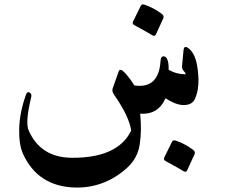

<svg xmlns="http://www.w3.org/2000/svg" viewBox="-20 -611 1032 876"><path d="M817.4 -381.8Q819.8 -409.2 845 -386.5Q870.1 -363.8 878.9 -314Q896 -217.3 869.1 -159.2Q860.4 -140.1 839.4 -134.3Q797.4 -122.1 735.4 -162.6Q701.2 -86.4 619.6 -92.3Q627.4 -13.7 617.2 49.6Q606.9 112.8 558.6 155.8Q455.6 248 321.8 244.6Q152.8 239.7 85 90.8Q65.9 49.3 67.6 -24.2Q69.3 -97.7 99.1 -180.7Q104.5 -194.8 115.2 -188.7Q126 -182.6 122.6 -168.9Q93.8 -51.3 111.3 -14.6Q166.5 108.4 308.6 108.9Q517.6 109.9 578.6 -15.1Q569.8 -79.1 501.5 -177.2Q489.7 -194.3 493.7 -206.5L521.5 -285.2Q527.8 -302.7 550.3 -278.3Q572.8 -253.9 592.8 -221.2Q704.6 -204.6 712.4 -333Q713.9 -355 727.1 -354Q750.5 -351.6 749.5 -292.5Q786.6 -271.5 828.1 -272.5Q827.1 -276.9 814 -293Q809.6 -298.3 811 -314.5ZM622.6 -585Q627 -593.3 638.7 -589.8Q682.1 -575.2 719.2 -546.9Q729 -538.6 725.6 -528.8L690.9 -453.1Q685.1 -442.9 673.3 -450.9Q661.6 -459 593.3 -496.1Q582 -502.4 586.9 -512.7ZM765.1 35.2Q769.5 26.9 781.2 30.3Q824.7 44.9 861.8 73.2Q871.6 81.5 868.2 91.3L833.5 167Q827.6 177.2 815.9 169.2Q804.2 161.1 735.8 124Q724.6 117.7 729.5 107.4Z"/></svg>

Font: Amiri
Style: Bold Slanted
Weight: 700
Italic angle: 9°
Designer: Khaled Hosny
Version: Version 000.107